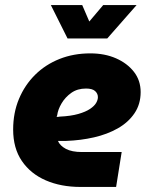

<svg xmlns="http://www.w3.org/2000/svg" viewBox="-20 -739 589 759"><path d="M298 0Q221 0 161 -26Q101 -52 66.5 -102.5Q32 -153 32 -227Q32 -293 55 -348Q78 -403 119 -443.5Q160 -484 215.5 -506Q271 -528 337 -528Q394 -528 438.5 -508.5Q483 -489 509.5 -455Q536 -421 536 -375Q536 -327 511.5 -291Q487 -255 445.5 -231.5Q404 -208 351.5 -196Q299 -184 242 -182Q233 -182 225 -182Q217 -182 209 -182Q217 -163 240.5 -150.5Q264 -138 304 -138H461L439 0ZM204 -277Q207 -277 210 -277Q213 -277 216 -278Q260 -280 289.5 -288.5Q319 -297 336 -308.5Q353 -320 360 -332Q367 -344 367 -355Q367 -369 356 -379Q345 -389 320 -389Q286 -389 262 -372Q238 -355 223.5 -330.5Q209 -306 206 -283Q205 -281 204.5 -279.5Q204 -278 204 -277ZM247 -587 181 -719H305L333 -654L388 -719H520L404 -587Z"/></svg>

Font: MuseoModerno ExtraBold
Style: Italic
Weight: 800
Italic angle: -9°
Designer: Pablo Cosgaya, Héctor Gatti, Marcela Romero, and the Authors of The MuseoModerno Project.
Foundry: Omnibus-Type Team
Version: Version 1.003